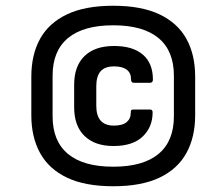

<svg xmlns="http://www.w3.org/2000/svg" viewBox="-20 -636 753 668"><path d="M374 12Q276 12 213 -18Q150 -48 119.5 -103.5Q89 -159 89 -235V-369Q89 -446 119.5 -501Q150 -556 213 -586Q276 -616 374 -616Q472 -616 535 -586Q598 -556 628.5 -501Q659 -446 659 -369V-235Q659 -159 628.5 -103.5Q598 -48 535 -18Q472 12 374 12ZM374 -56Q478 -56 531.5 -100.5Q585 -145 585 -231V-373Q585 -459 531.5 -503.5Q478 -548 374 -548Q270 -548 216.5 -503.5Q163 -459 163 -373V-231Q163 -145 216.5 -100.5Q270 -56 374 -56ZM375 -128Q310 -128 274 -163Q238 -198 238 -263V-341Q238 -406 274 -441Q310 -476 377 -476Q442 -476 477 -446Q512 -416 512 -359Q512 -348 502 -348H445Q436 -348 436 -360Q436 -382 421 -393.5Q406 -405 377 -405Q345 -405 330 -388Q315 -371 315 -336V-268Q315 -199 376 -199Q406 -199 420.5 -211Q435 -223 435 -244Q435 -250 436.5 -252.5Q438 -255 445 -255H502Q511 -255 511 -245Q511 -194 476.5 -161Q442 -128 375 -128Z"/></svg>

Font: Sofia Sans Medium
Style: Italic
Weight: 500
Italic angle: -9°
Version: Version 4.101